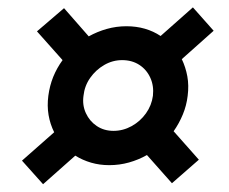

<svg xmlns="http://www.w3.org/2000/svg" viewBox="-20 -591 607 510"><path d="M108.4 -336.6Q111.9 -363.3 121.4 -386.9Q131 -410.4 146.2 -431.3L78.2 -507.7L150.1 -569.3L215.7 -494.4Q238.5 -507.1 263.8 -514.2Q289.1 -521.3 315.8 -521.3Q342 -521.3 364.8 -514.7Q387.6 -508.1 406.6 -495.4L492.4 -571.4L547.5 -509.3L462.9 -433.9Q473.2 -412.4 477.6 -388.2Q482 -363.9 478.5 -336.6Q475.5 -310.8 465.7 -287.1Q455.9 -263.3 441.2 -242.4L508.2 -166.8L436.7 -104.3L370.3 -179.2Q347.9 -166.5 322.6 -159.4Q297.3 -152.3 270.1 -152.3Q244.8 -152.3 222.1 -158.9Q199.4 -165.5 180 -177.6L94.4 -101.7L38.4 -164.3L123.9 -239.7Q113.2 -261.1 109 -285.5Q104.9 -309.8 108.4 -336.6ZM201.8 -336.6Q198.3 -311.7 208.1 -290.5Q217.8 -269.2 237 -256.3Q256.2 -243.4 281.5 -243.4Q306.8 -243.4 329.7 -256Q352.6 -268.7 367.7 -289.9Q382.8 -311.1 386.2 -336.6Q389.1 -362.9 379.3 -384.4Q369.6 -405.9 350.2 -418.6Q330.7 -431.3 304.4 -431.3Q279.1 -431.3 256.7 -418.3Q234.4 -405.3 219.5 -384.1Q204.6 -362.9 201.8 -336.6Z"/></svg>

Font: Aleo
Style: Italic
Weight: 400
Italic angle: -7°
Designer: Alessio Laiso
Foundry: Alessio Laiso
Version: Version 2.001;gftools[0.9.29]